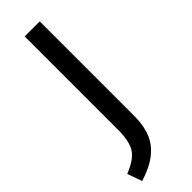

<svg xmlns="http://www.w3.org/2000/svg" viewBox="-276 -704 856 856"><g transform="rotate(-45 152.5 -276.0)"><path d="M210 -689V-96.2Q210 -43.5 197.8 -4.4Q185.5 34.7 160.9 61.5Q136.2 88.4 105.2 105.7Q74.2 123 29.8 137.2L4.9 67.9Q71.3 41.5 93.3 6.1Q115.2 -29.3 115.2 -100.1V-689Z"/></g></svg>

Font: FiraGO
Style: Regular
Weight: 400
Designer: bBox Type
Foundry: bBox Type GmbH
Version: Version 1.001;PS 001.001;hotconv 1.0.88;makeotf.lib2.5.64775